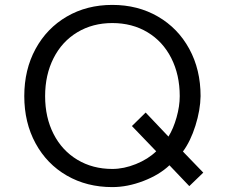

<svg xmlns="http://www.w3.org/2000/svg" viewBox="-20 -752 925 783"><path d="M713 -360Q713 -447 678.5 -515Q644 -583 581.5 -620.5Q519 -658 438 -658Q358 -658 295.5 -620.5Q233 -583 198.5 -515Q164 -447 164 -360Q164 -273 198.5 -205.5Q233 -138 295.5 -100.5Q358 -63 438 -63Q485 -63 534.5 -83Q584 -103 617 -135L518 -238L574 -293L667 -195Q687 -227 700 -273Q713 -319 713 -360ZM752 7 671 -78Q630 -39 565 -14Q500 11 438 11Q334 11 252.5 -36Q171 -83 125 -167.5Q79 -252 79 -360Q79 -468 125 -552.5Q171 -637 252.5 -684.5Q334 -732 438 -732Q542 -732 624 -684.5Q706 -637 752 -552.5Q798 -468 798 -360Q797 -303 777 -239.5Q757 -176 726 -134L809 -48Z"/></svg>

Font: SUITE Medium
Style: Regular
Weight: 500
Designer: Sun
Foundry: Sun
Version: Version 2.040